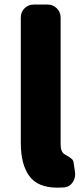

<svg xmlns="http://www.w3.org/2000/svg" viewBox="-20 -819 371 852"><path d="M234.4 13.7Q147.5 13.7 109.9 -38.1Q72.3 -89.8 72.3 -184.6V-741.2Q72.3 -765.6 88.9 -782.2Q105.5 -798.8 129.9 -798.8H191.4Q214.8 -798.8 231.9 -782.2Q249 -765.6 249 -741.2V-177.7Q249 -144.5 267.6 -133.8Q268.6 -132.8 276.9 -128.4Q285.2 -124 287.6 -122.1Q290 -120.1 295.4 -116.2Q300.8 -112.3 303.2 -107.9Q305.7 -103.5 306.6 -97.7L312.5 -57.6Q313.5 -51.8 313.5 -45.9Q313.5 -27.3 303.7 -11.7Q290 9.8 265.6 12.7Q251 13.7 234.4 13.7Z"/></svg>

Font: Gen Jyuu Gothic Heavy
Style: Bold
Weight: 900
Designer: [Source Han Sans]
Ryoko NISHIZUKA  (kana & ideographs); Paul D. Hunt (Latin, Greek & Cyrillic); Wenlong ZHANG  (bopomofo
Version: Version 1.002.20150607